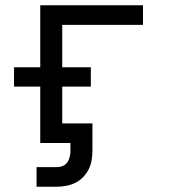

<svg xmlns="http://www.w3.org/2000/svg" viewBox="-20 -540 640 725"><path d="M118 165V91H195Q207 91 217.5 86.5Q228 82 234.5 72.5Q241 63 243.5 51.5Q246 40 246 29V0H132V-213H33V-286H132V-520H520V-446H215V-286H323V-213H215V-74H329V29Q329 47 326 65Q323 83 315 99Q307 115 294 128.5Q281 142 265 150Q249 158 231 161.5Q213 165 195 165Z"/></svg>

Font: Zed Sans Extended
Style: Regular
Weight: 400
Width: 7
Designer: Belleve Invis
Foundry: Belleve Invis
Version: Version 1.0.0; ttfautohint (v1.8.4)